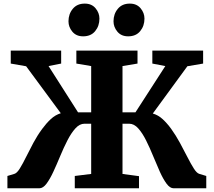

<svg xmlns="http://www.w3.org/2000/svg" viewBox="-20 -1016 1153 1036"><path d="M20 0V-66.5L58 -78Q71.5 -82 87 -107Q102.5 -132 120.5 -168.5Q138.5 -205 160.2 -245.5Q182 -286 208 -321Q230 -351 254.2 -373.5Q278.5 -396 308 -405L121 -658.5L38 -673V-743H310V-673L242 -659.5L401 -410H472V-659.5L392 -673V-743H722V-673L641 -659.5V-410H711L872 -659.5L802 -673V-743H1076V-673L991 -658.5L804.5 -403.5Q834 -395 858 -372.8Q882 -350.5 903.5 -321Q929 -285.5 951 -245Q973 -204.5 991.5 -168Q1010 -131.5 1025.8 -106.8Q1041.5 -82 1055 -78L1093 -66.5V0H917Q897 0 878.5 -25.2Q860 -50.5 842.2 -90Q824.5 -129.5 806.2 -174.2Q788 -219 768.2 -258.5Q748.5 -298 726 -323.2Q703.5 -348.5 677 -348.5H641V-77.5L730 -65.5V0H383.5V-66.5L472 -77.5V-348.5H436Q409.5 -348.5 386.8 -323.2Q364 -298 343.8 -258.5Q323.5 -219 305 -174.2Q286.5 -129.5 268.2 -90Q250 -50.5 231.2 -25.2Q212.5 0 192 0ZM428 -820Q391.5 -820 370.5 -845Q349.5 -870 349.5 -901Q349.5 -940.5 372.8 -968.5Q396 -996.5 437 -996.5H438Q474.5 -996.5 495.5 -971.5Q516.5 -946.5 516.5 -915.5Q516.5 -876 493.5 -848Q470.5 -820 429 -820ZM671 -820Q634.5 -820 613.5 -845Q592.5 -870 592.5 -901Q592.5 -940.5 615.8 -968.5Q639 -996.5 680 -996.5H681Q717.5 -996.5 738.5 -971.5Q759.5 -946.5 759.5 -915.5Q759.5 -876 736.5 -848Q713.5 -820 672 -820Z"/></svg>

Font: Merriweather Black
Style: Regular
Weight: 900
Designer: Eben Sorkin
Foundry: Eben Sorkin
Version: Version 2.200;gftools[0.9.31]